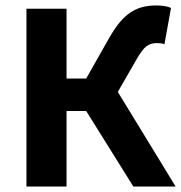

<svg xmlns="http://www.w3.org/2000/svg" viewBox="-20 -684 664 704"><path d="M77 0V-652H224V-396H296L381 -546Q400 -579 418.5 -601.5Q437 -624 458 -638Q479 -652 502 -658Q525 -664 553 -664Q567 -664 581.5 -662Q596 -660 607 -655L583 -522Q575 -525 567 -525.5Q559 -526 554 -526Q532 -526 516.5 -514Q501 -502 481 -467L412 -347L624 0H469L296 -277H224V0Z"/></svg>

Font: hySource Sans Pro
Style: Bold
Weight: 700
Designer: Paul D. Hunt
Foundry: Adobe Systems Incorporated
Version: Version 2.021;PS 2.000;hotconv 1.0.86;makeotf.lib2.5.63406